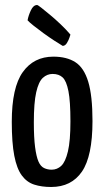

<svg xmlns="http://www.w3.org/2000/svg" viewBox="-20 -736 416 766"><path d="M184 10Q146 10 116.5 0.5Q87 -9 67 -36Q47 -63 37 -114.5Q27 -166 27 -250Q27 -387 71 -448.5Q115 -510 193 -510Q246 -510 280.5 -488Q315 -466 332 -410Q349 -354 349 -253Q349 -113 307 -51.5Q265 10 184 10ZM186 -59Q208 -59 224.5 -74.5Q241 -90 251 -132Q261 -174 261 -252Q261 -332 253 -372.5Q245 -413 230 -427Q215 -441 190 -441Q168 -441 151 -425.5Q134 -410 124.5 -368Q115 -326 115 -248Q115 -187 120 -149Q125 -111 133.5 -91.5Q142 -72 156 -65.5Q170 -59 186 -59ZM230 -553Q218 -560 196.5 -574Q175 -588 153 -604Q131 -620 113.5 -634Q96 -648 90 -655Q93 -673 103 -694.5Q113 -716 128 -716Q131 -716 145 -705Q159 -694 180 -676.5Q201 -659 222.5 -638.5Q244 -618 261 -598Q261 -598 257.5 -587Q254 -576 247 -564.5Q240 -553 230 -553Z"/></svg>

Font: Yanone Kaffeesatz
Style: Regular
Weight: 400
Designer: Yanone (Cyrillic: Daniel Pouzeot, Huerta Tipografica, and Cyreal)
Foundry: Yanone
Version: Version 2.003